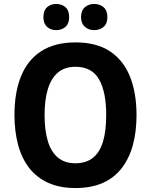

<svg xmlns="http://www.w3.org/2000/svg" viewBox="-20 -939 761 969"><path d="M669 -358Q669 -274 650.5 -206.5Q632 -139 594 -90Q556 -41 498 -15.5Q440 10 361 10Q282 10 224 -16Q166 -42 128 -90.5Q90 -139 71.5 -207.5Q53 -276 53 -359Q53 -473 86.5 -555Q120 -637 188.5 -681Q257 -725 361 -725Q467 -725 535 -680Q603 -635 636 -552.5Q669 -470 669 -358ZM205 -358Q205 -281 221.5 -226.5Q238 -172 272.5 -143.5Q307 -115 360 -115Q415 -115 449.5 -143Q484 -171 500 -225Q516 -279 516 -358Q516 -476 479.5 -539Q443 -602 361 -602Q307 -602 272.5 -573Q238 -544 221.5 -489.5Q205 -435 205 -358ZM199 -852Q199 -886 217.5 -902.5Q236 -919 263 -919Q292 -919 310.5 -902.5Q329 -886 329 -852Q329 -820 310.5 -803.5Q292 -787 263 -787Q236 -787 217.5 -803.5Q199 -820 199 -852ZM389 -852Q389 -886 408.5 -902.5Q428 -919 455 -919Q484 -919 503 -902.5Q522 -886 522 -852Q522 -820 503 -803.5Q484 -787 455 -787Q427 -787 408 -804Q389 -821 389 -852Z"/></svg>

Font: Noto Sans SemiCondensed
Style: Regular
Weight: 400
Width: 4
Version: Version 2.013